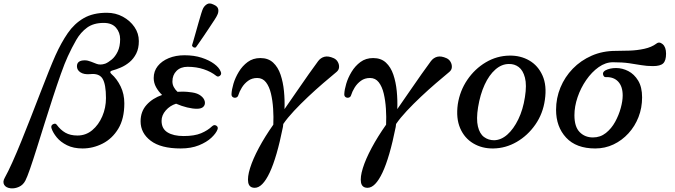

<svg xmlns="http://www.w3.org/2000/svg" viewBox="-150 -837 3859 1098"><path d="M-88 240Q-116 237 -126 220Q-136 203 -123 180Q-104 146 -79.5 91.5Q-55 37 -28 -29.5Q-1 -96 26.5 -166.5Q54 -237 80 -304.5Q106 -372 128.5 -428Q151 -484 167 -520Q200 -593 237.5 -647.5Q275 -702 328.5 -733Q382 -764 461 -764Q511 -764 552.5 -741.5Q594 -719 619 -682.5Q644 -646 644 -602Q644 -560 629 -530.5Q614 -501 590.5 -481.5Q567 -462 540 -450.5Q513 -439 490 -433Q482 -431 481 -425.5Q480 -420 487 -414Q519 -386 540 -342.5Q561 -299 561 -246Q561 -158 526.5 -101Q492 -44 437 -16Q382 12 322 12Q270 12 233 -6.5Q196 -25 174.5 -51.5Q153 -78 145 -102Q139 -119 153 -126.5Q167 -134 174 -124Q196 -94 224 -78Q252 -62 293 -62Q341 -62 377.5 -92.5Q414 -123 435 -172Q456 -221 456 -276Q456 -355 436.5 -387Q417 -419 365 -413Q331 -410 310.5 -423Q290 -436 290 -458Q290 -492 335 -492Q351 -492 370 -484.5Q389 -477 402 -472Q412 -468 424.5 -468Q437 -468 452 -473Q469 -480 489 -496.5Q509 -513 523 -542Q537 -571 537 -613Q537 -651 513.5 -678.5Q490 -706 443 -706Q385 -706 348 -679Q311 -652 286 -608.5Q261 -565 238 -515Q220 -476 198 -414Q176 -352 152 -278.5Q128 -205 104.5 -130Q81 -55 60 12Q39 79 22 128Q5 177 -5 196Q-18 221 -41.5 231.5Q-65 242 -88 240Z M883 12Q770 12 712 -32Q654 -76 654 -143Q654 -199 688 -237Q722 -275 777 -294Q756 -314 742.5 -338.5Q729 -363 729 -391Q729 -430 752 -459Q775 -488 815 -504.5Q855 -521 905 -521Q960 -521 1003 -507Q1046 -493 1074.5 -472Q1103 -451 1112 -428Q1119 -413 1108 -404Q1097 -395 1087 -403Q1057 -427 1015 -441Q973 -455 923 -455Q883 -455 859.5 -431.5Q836 -408 836 -371Q836 -354 844 -339Q852 -324 865 -312Q873 -312 881 -312.5Q889 -313 897 -313Q917 -313 948.5 -308.5Q980 -304 999 -289Q1017 -275 1021 -257.5Q1025 -240 1014 -227.5Q1003 -215 976 -215Q952 -215 920.5 -222.5Q889 -230 857 -244Q822 -233 798 -205.5Q774 -178 774 -146Q774 -101 808 -80Q842 -59 900 -59Q962 -59 1000 -75Q1038 -91 1063 -115Q1075 -126 1087 -118.5Q1099 -111 1094 -97Q1086 -75 1059 -49.5Q1032 -24 987.5 -6Q943 12 883 12ZM970 -566Q963 -563 956.5 -566.5Q950 -570 948 -577Q949 -580 955 -600.5Q961 -621 969 -649.5Q977 -678 985.5 -708Q994 -738 1001 -760.5Q1008 -783 1012 -790Q1020 -805 1034.5 -813.5Q1049 -822 1071 -811Q1095 -801 1098 -784.5Q1101 -768 1093 -752Q1090 -744 1077 -724Q1064 -704 1047 -678.5Q1030 -653 1013.5 -628.5Q997 -604 984.5 -586.5Q972 -569 970 -566Z M1307 237Q1275 237 1269.5 206.5Q1264 176 1280 124.5Q1296 73 1330.5 8.5Q1365 -56 1413 -124Q1415 -168 1412 -215Q1409 -262 1399.5 -302Q1390 -342 1371 -366.5Q1352 -391 1321 -391Q1291 -391 1269 -375Q1247 -359 1233 -336Q1219 -313 1213 -293Q1210 -282 1200 -279Q1190 -276 1181.5 -281.5Q1173 -287 1174 -300Q1175 -324 1185 -358Q1195 -392 1215.5 -426Q1236 -460 1266.5 -482.5Q1297 -505 1339 -505Q1384 -505 1412 -479Q1440 -453 1454.5 -410Q1469 -367 1474 -315.5Q1479 -264 1477 -213Q1510 -260 1546.5 -313.5Q1583 -367 1616 -413.5Q1649 -460 1669 -487Q1684 -507 1706 -512.5Q1728 -518 1759 -504Q1774 -497 1782 -482.5Q1790 -468 1789 -452.5Q1788 -437 1775 -426Q1741 -398 1698 -361Q1655 -324 1612 -283.5Q1569 -243 1531.5 -203Q1494 -163 1470 -128Q1469 -124 1469 -119.5Q1469 -115 1468 -111Q1433 64 1392 150.5Q1351 237 1307 237Z M1952 237Q1920 237 1914.5 206.5Q1909 176 1925 124.5Q1941 73 1975.5 8.5Q2010 -56 2058 -124Q2060 -168 2057 -215Q2054 -262 2044.5 -302Q2035 -342 2016 -366.5Q1997 -391 1966 -391Q1936 -391 1914 -375Q1892 -359 1878 -336Q1864 -313 1858 -293Q1855 -282 1845 -279Q1835 -276 1826.5 -281.5Q1818 -287 1819 -300Q1820 -324 1830 -358Q1840 -392 1860.5 -426Q1881 -460 1911.5 -482.5Q1942 -505 1984 -505Q2029 -505 2057 -479Q2085 -453 2099.5 -410Q2114 -367 2119 -315.5Q2124 -264 2122 -213Q2155 -260 2191.5 -313.5Q2228 -367 2261 -413.5Q2294 -460 2314 -487Q2329 -507 2351 -512.5Q2373 -518 2404 -504Q2419 -497 2427 -482.5Q2435 -468 2434 -452.5Q2433 -437 2420 -426Q2386 -398 2343 -361Q2300 -324 2257 -283.5Q2214 -243 2176.5 -203Q2139 -163 2115 -128Q2114 -124 2114 -119.5Q2114 -115 2113 -111Q2078 64 2037 150.5Q1996 237 1952 237Z M2671 12Q2607 13 2556.5 -17Q2506 -47 2481.5 -104Q2457 -161 2468 -241Q2480 -318 2522.5 -380.5Q2565 -443 2628 -480.5Q2691 -518 2764 -519Q2827 -520 2877 -491Q2927 -462 2952.5 -405Q2978 -348 2966 -266Q2955 -187 2911.5 -124.5Q2868 -62 2805 -25.5Q2742 11 2671 12ZM2676 -35Q2716 -36 2751.5 -67.5Q2787 -99 2814 -154.5Q2841 -210 2852 -282Q2863 -351 2852 -393Q2841 -435 2816.5 -453.5Q2792 -472 2760 -471Q2719 -471 2683 -439.5Q2647 -408 2621.5 -352.5Q2596 -297 2584 -224Q2573 -156 2583 -114Q2593 -72 2618 -53.5Q2643 -35 2676 -35Z M3254 12Q3145 12 3087.5 -50Q3030 -112 3030 -209Q3030 -276 3055 -336.5Q3080 -397 3125.5 -444Q3171 -491 3233.5 -518.5Q3296 -546 3371 -546Q3406 -546 3450 -547.5Q3494 -549 3535 -558Q3576 -567 3603 -587Q3620 -601 3639.5 -584.5Q3659 -568 3659 -530Q3659 -490 3642.5 -474.5Q3626 -459 3584 -459Q3549 -459 3517 -464.5Q3485 -470 3447.5 -475.5Q3410 -481 3355 -481Q3313 -481 3273.5 -453Q3234 -425 3202.5 -379.5Q3171 -334 3153 -281Q3135 -228 3135 -178Q3135 -112 3165 -81.5Q3195 -51 3241 -51Q3283 -51 3315 -76.5Q3347 -102 3368 -140.5Q3389 -179 3400 -219.5Q3411 -260 3411 -291Q3411 -343 3385 -370.5Q3359 -398 3313 -396Q3303 -396 3299 -410Q3295 -424 3311 -434Q3337 -448 3373 -448Q3409 -448 3443 -430.5Q3477 -413 3499.5 -376Q3522 -339 3522 -280Q3522 -220 3501.5 -167.5Q3481 -115 3444 -74.5Q3407 -34 3358.5 -11Q3310 12 3254 12Z"/></svg>

Font: Zen Old Mincho
Style: Bold
Weight: 700
Designer: Yoshimichi Ohira
Foundry: Positype
Version: Version 1.500